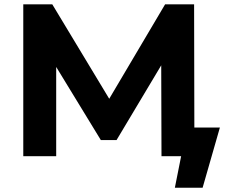

<svg xmlns="http://www.w3.org/2000/svg" viewBox="-20 -720 1050 885"><path d="M786 145.4 822.4 -37.7 880.5 0H731.2V-132.3H993.6L913.9 145.4ZM87.3 0V-700H221L519.1 -205.6H448.5L741 -700H874.7L876.1 0H724.4L723 -466.5H751.6L517.3 -74.5H444.7L205.4 -466.5H239V0Z"/></svg>

Font: Montserrat Thin
Style: Regular
Weight: 100
Designer: Julieta Ulanovsky
Foundry: Julieta Ulanovsky
Version: Version 9.000